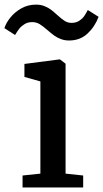

<svg xmlns="http://www.w3.org/2000/svg" viewBox="-62 -832 458 852"><path d="M0 0ZM117.2 -61.5V-470.7L46.4 -490.7V-548.3L201.7 -568.4H204.1L229 -549.3V-61.5L307.1 -53.2V0H38.1V-53.2ZM97.7 -811.5Q118.2 -811.5 135 -804.9Q151.9 -798.3 163.8 -789.3Q175.8 -780.3 192.4 -765.1Q212.4 -747.1 225.6 -738.8Q238.8 -730.5 255.4 -730.5Q275.9 -730.5 290.3 -740.2Q304.7 -750 311.5 -760.3Q318.4 -770.5 327.6 -787.6L375.5 -757.3Q358.4 -712.4 325.7 -682.4Q293 -652.3 244.6 -652.3Q224.6 -652.3 208 -658.7Q191.4 -665 179.2 -673.8Q167 -682.6 149.9 -697.3Q128.9 -715.8 114 -724.9Q99.1 -733.9 80.6 -733.9Q60.5 -733.9 45.7 -724.1Q30.8 -714.4 23.2 -704.3Q15.6 -694.3 4.9 -676.8L-42.5 -707Q-35.2 -730.5 -15.6 -754.6Q3.9 -778.8 33.2 -795.2Q62.5 -811.5 97.7 -811.5Z"/></svg>

Font: Merriweather
Style: Regular
Weight: 400
Designer: Eben Sorkin
Foundry: Eben Sorkin
Version: Version 1.584; ttfautohint (v1.6)